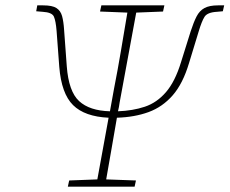

<svg xmlns="http://www.w3.org/2000/svg" viewBox="-20 -696 856 716"><path d="M233 0 238 -23 343 -27 385 -257Q296 -261 252.5 -304Q209 -347 201 -447L191 -581Q188 -618 181 -634Q174 -650 139 -652L115 -654L119 -676H141Q175 -676 190.5 -666Q206 -656 211.5 -636Q217 -616 219 -585L229 -449Q236 -355 275 -319Q314 -283 390 -281L405 -364Q419 -435 431 -506.5Q443 -578 455 -649L353 -653L358 -676H593L588 -653L488 -649L426 -313Q425 -305 423.5 -297Q422 -289 420 -281Q475 -283 520 -298Q565 -313 599 -352.5Q633 -392 655 -464L691 -579Q702 -613 713 -634.5Q724 -656 742.5 -666Q761 -676 793 -676H816L811 -654L789 -652Q753 -650 742.5 -633Q732 -616 721 -579L685 -461Q662 -384 624 -340.5Q586 -297 534 -278Q482 -259 416 -257Q406 -199 396 -141.5Q386 -84 376 -27L487 -23L482 0Z"/></svg>

Font: Source Serif 4 SmText ExtraLight
Style: Italic
Weight: 200
Italic angle: -12°
Designer: Frank Grießhammer
Foundry: Adobe
Version: Version 4.005;hotconv 1.1.0;makeotfexe 2.6.0